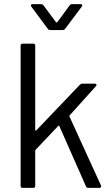

<svg xmlns="http://www.w3.org/2000/svg" viewBox="-20 -912 541 932"><path d="M80 -10V-690Q80 -700 90 -700H141Q151 -700 151 -690V-281Q151 -279 152.5 -278Q154 -277 156 -279L368 -501Q373 -506 380 -506H440Q446 -506 448 -502Q450 -498 446 -494L318 -352Q316 -350 317 -347L470 -12L471 -8Q471 0 462 0H408Q400 0 397 -8L268 -300Q266 -304 263 -301L153 -185Q151 -183 151 -180V-10Q151 0 141 0H90Q80 0 80 -10ZM130 -886Q130 -888 132 -890Q134 -892 138 -892H178Q187 -892 191 -886L252 -804Q253 -803 255 -803Q257 -803 258 -804L318 -886Q322 -892 331 -892H371Q377 -892 379 -888.5Q381 -885 377 -880L296 -772Q292 -766 283 -766H225Q216 -766 212 -772L132 -880Q130 -882 130 -886Z"/></svg>

Font: Amber EN
Style: Regular
Weight: 400
Designer: Jeremy Tribby
Foundry: Tribby Type Co.
Version: Version 1.403 November 24, 2021